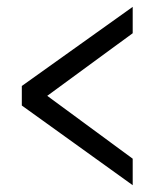

<svg xmlns="http://www.w3.org/2000/svg" viewBox="-20 -545 472 565"><path d="M370.5 0 44.2 -234.5V-292L370.5 -524.8V-447.2L119 -263L370.5 -78Z"/></svg>

Font: Mohave Light
Style: Regular
Weight: 300
Designer: Gumpita Rahayu
Foundry: Tokotype
Version: Version 2.003